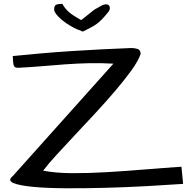

<svg xmlns="http://www.w3.org/2000/svg" viewBox="-20 -983 1020 1006"><path d="M939.5 -19.5Q856.4 -13.7 750.5 -7.8Q644.5 -2 535.6 1Q426.8 3.9 326.2 3.4Q225.6 2.9 153.8 -3.9Q82 -10.7 50.3 -23.9Q18.6 -37.1 46.9 -60.5L574.2 -649.4Q509.8 -653.3 447.3 -651.9Q384.8 -650.4 323.2 -646Q261.7 -641.6 200.2 -636.2Q138.7 -630.9 76.2 -627.9Q66.4 -627.9 61 -629.9Q55.7 -631.8 52.7 -638.7Q49.8 -645.5 48.8 -657.2Q47.9 -668.9 46.9 -689.5Q114.3 -696.3 192.9 -703.1Q271.5 -710 353 -715.3Q434.6 -720.7 515.1 -724.6Q595.7 -728.5 668 -731.4Q684.6 -731.4 700.7 -726.6Q716.8 -721.7 716.8 -700.2Q704.1 -663.1 668 -613.3Q631.8 -563.5 584 -507.3Q536.1 -451.2 481 -391.6Q425.8 -332 373.5 -276.4Q321.3 -220.7 276.9 -172.4Q232.4 -124 206.1 -88.9Q269.5 -76.2 357.4 -75.7Q445.3 -75.2 542.5 -81.1Q639.6 -86.9 740.2 -95.2Q840.8 -103.5 930.7 -109.4L939.5 -19.5ZM263.7 -933.6Q263.7 -955.1 275.9 -959Q288.1 -962.9 306.6 -962.9Q319.3 -939.5 339.8 -920.9Q360.4 -902.3 405.3 -877.9Q426.8 -894.5 439 -904.3Q451.2 -914.1 458 -919.4Q464.8 -924.8 468.8 -928.2Q472.7 -931.6 478 -934.6Q483.4 -937.5 491.2 -941.9Q499 -946.3 514.6 -955.1Q527.3 -960.9 536.6 -960.4Q545.9 -960 550.8 -954.6Q555.7 -949.2 555.7 -940.4Q555.7 -931.6 548.8 -921.9Q529.3 -897.5 514.6 -882.3Q500 -867.2 484.9 -856.4Q469.7 -845.7 453.1 -837.4Q436.5 -829.1 414.1 -817.4Q380.9 -829.1 353 -845.2Q325.2 -861.3 305.7 -877.4Q286.1 -893.6 274.9 -908.2Q263.7 -922.9 263.7 -933.6Z"/></svg>

Font: Architects Daughter-petzku
Style: Regular
Weight: 400
Designer: Kimberly Geswein
Foundry: Kimberly Geswein
Version: Version 1.000 2010 initial release